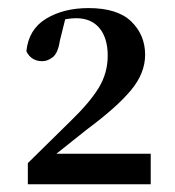

<svg xmlns="http://www.w3.org/2000/svg" viewBox="-20 -939 445 487"><path d="M50.6 -471.7V-525.3L159.2 -632.1Q207.6 -678.9 230.4 -716.2Q253.2 -753.6 253.2 -798.2Q253.2 -842.1 232.4 -867.5Q211.6 -892.8 173 -892.8Q161.4 -892.8 148.5 -890.6Q135.6 -888.5 122.2 -882.8L147.1 -897.1L131.7 -835.2Q127.2 -804.8 114.2 -794.3Q101.2 -783.8 87.3 -783.8Q59.1 -783.8 46.9 -808.9Q52.5 -864.7 97 -891.6Q141.5 -918.5 204.3 -918.5Q278.1 -918.5 313.1 -884.4Q348.1 -850.2 348.1 -800.2Q348.1 -753.1 312.1 -710Q276.1 -666.8 200.6 -610.8L95.5 -527.1L114 -561.6L114.5 -549H362.3V-471.7Z"/></svg>

Font: Noto Serif KR ExtraLight
Style: Regular
Weight: 200
Designer: Ryoko NISHIZUKA 西塚涼子 (kana & ideographs); Frank Grießhammer (Latin, Greek & Cyrillic); Wenlong ZHANG 张文龙 (bopomofo); San
Foundry: Adobe
Version: Version 2.002-H1;hotconv 1.1.0;makeotfexe 2.6.0